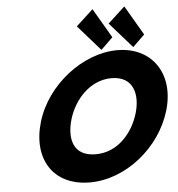

<svg xmlns="http://www.w3.org/2000/svg" viewBox="-69 -1189 1178 1269"><g transform="rotate(-5 519.5 -554.5)"><path d="M188 -413C116.2 -172 232.5 15 476.5 15C713.5 15 947.2 -172 1019 -413C1090.7 -654 960.1 -840 731.1 -840C504.1 -840 259.7 -654 188 -413ZM391 -413C427.6 -536 532.2 -659 677.2 -659C823.2 -659 852.6 -536 816 -413C779.4 -290 680.7 -167 530.7 -167C376.7 -167 354.4 -290 391 -413ZM706.8 -928 627.9 -851 479.2 -1020 592.2 -1124ZM917.8 -928 838.9 -851 690.2 -1020 803.2 -1124Z"/></g></svg>

Font: Hussar
Style: BdOblThree
Weight: 700
Foundry: Cannot Into Space Fonts
Version: Version 2.00